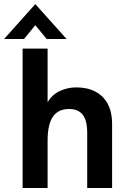

<svg xmlns="http://www.w3.org/2000/svg" viewBox="-52 -940 636 960"><path d="M61 -697H186V-429.5Q209.5 -467.5 247.5 -485.2Q285.5 -503 330 -503Q385.5 -503 425.8 -481.5Q466 -460 487.2 -419.5Q508.5 -379 508.5 -322V0H384V-276Q384 -337.5 361.8 -366.2Q339.5 -395 293 -395Q239 -395 212.5 -356.5Q186 -318 186 -236.5V0H61ZM124.5 -919.5 281 -745H181.5L124.5 -814L68 -745H-31.5Z"/></svg>

Font: HK Grotesk
Style: Bold
Weight: 700
Designer: Alfredo Marco Pradil
Foundry: Hanken Design Co.
Version: Version 3.001